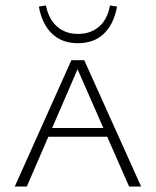

<svg xmlns="http://www.w3.org/2000/svg" viewBox="-20 -682 570 702"><path d="M34 0 241 -462H288L496 0H452L256 -446H271L78 0ZM135 -182 147 -214H376L391 -182ZM265 -524Q207 -524 170.5 -558.5Q134 -593 122 -658L148 -662Q158 -612 188.5 -585Q219 -558 265 -558Q311 -558 342 -584.5Q373 -611 382 -662L408 -658Q396 -593 359.5 -558.5Q323 -524 265 -524Z"/></svg>

Font: Ysabeau SC ExtraLight
Style: Regular
Weight: 250
Designer: Christian Thalmann (Catharsis Fonts)
Version: Version 2.001;gftools[0.9.30]; featfreeze: smcp